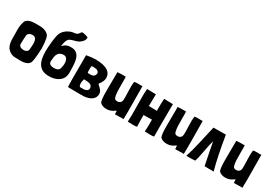

<svg xmlns="http://www.w3.org/2000/svg" viewBox="37 -1620 3611 2530"><g transform="rotate(30 1842.0 -355.5)"><path d="M62 -456Q89 -514 212 -514Q225 -513 251 -514Q276 -515 290 -513Q362 -508 401 -470Q436 -447 442 -272Q434 -61 410 -37Q381 4 306 9Q281 11 240 9L178 7Q127 -2 92 -37Q47 -77 43 -172Q41 -197 42 -252Q43 -302 41 -325Q41 -366 46 -397ZM178 -318Q175 -294 174 -255Q173 -205 172 -188Q170 -146 215 -136Q255 -126 287 -143Q304 -151 310 -176Q320 -266 313 -302Q302 -379 221 -360Q200 -354 187 -338Q181 -333 178 -318Z M792 -174Q779 -123 697 -127Q625 -132 630 -191Q634 -258 646 -286Q669 -339 732 -342Q784 -344 798 -288Q809 -245 796 -193ZM507 -336Q496 -189 527 -110Q567 -10 680 -1Q775 5 839 -33Q912 -75 918 -160Q919 -172 918 -179V-203Q917 -327 901 -380Q872 -472 787 -477Q723 -481 685 -457Q673 -449 661 -437Q650 -426 646 -424L651 -450Q663 -532 700 -552Q721 -563 759 -573Q796 -581 813 -591Q808 -588 809 -588Q810 -588 815 -591Q830 -598 845 -610Q897 -650 893 -697Q893 -700 851 -713Q808 -725 797 -720Q787 -716 768 -686Q754 -664 701 -660Q665 -657 624 -634Q571 -604 544 -555Q519 -508 507 -336Z M1195 -396Q1146 -404 1125 -394Q1126 -388 1124 -349Q1122 -316 1128 -294Q1211 -285 1230 -318Q1248 -348 1238 -367Q1224 -390 1195 -396ZM1205 -190Q1191 -194 1167 -195Q1134 -196 1128 -197Q1103 -116 1131 -82L1133 -81Q1188 -81 1193 -81Q1228 -85 1245 -102Q1266 -125 1248 -162Q1234 -185 1205 -190ZM1246 -2Q1218 2 1016 -2Q1000 -2 995 -4Q991 -93 992 -244Q994 -418 992 -484L993 -485Q1135 -513 1240 -490Q1373 -461 1373 -356Q1373 -304 1326 -247Q1321 -240 1331 -232Q1372 -195 1384 -176Q1406 -142 1396 -102Q1376 -17 1246 -2Z M1684 -39Q1641 -7 1584 -5Q1523 -2 1483 -36Q1458 -59 1460 -230Q1463 -489 1462 -498Q1489 -502 1587 -502Q1590 -472 1589 -390Q1589 -306 1591 -270Q1599 -186 1616 -173Q1617 -173 1618 -172Q1620 -172 1620 -171Q1645 -159 1674 -167Q1712 -178 1715 -225Q1717 -261 1713 -361Q1709 -444 1716 -493V-497Q1742 -504 1771 -503Q1815 -501 1840 -503L1842 -257Q1844 -106 1841 -2Q1806 -5 1771 -2Q1711 -2 1711 -1Q1712 9 1709 -54Q1689 -43 1684 -39Z M2306 -499H2289Q2252 -498 2199 -501Q2197 -501 2185 -502Q2174 -502 2171 -502V-501Q2165 -433 2167 -317Q2125 -317 2044 -319Q2046 -444 2047 -496V-499H2030Q1993 -498 1940 -501Q1938 -501 1925 -502Q1915 -502 1912 -502V-501Q1904 -420 1908 -255Q1912 -81 1906 -1Q1911 -3 1978 0Q2038 2 2046 -7Q2042 -78 2042 -181Q2035 -181 2169 -184Q2171 -69 2165 -1Q2170 -3 2237 0Q2297 2 2305 -7Q2303 -40 2306 -496Z M2601 -39Q2558 -7 2501 -5Q2440 -2 2400 -36Q2375 -59 2377 -230Q2380 -489 2379 -498Q2406 -502 2504 -502Q2507 -472 2506 -390Q2506 -306 2508 -270Q2516 -186 2533 -173Q2534 -173 2535 -172Q2537 -172 2537 -171Q2562 -159 2591 -167Q2629 -178 2632 -225Q2634 -261 2630 -361Q2626 -444 2633 -493V-497Q2659 -504 2688 -503Q2732 -501 2757 -503L2759 -257Q2761 -106 2758 -2Q2723 -5 2688 -2Q2628 -2 2628 -1Q2629 9 2626 -54Q2606 -43 2601 -39Z M3010 -342Q2996 -304 2972 -172Q2949 -43 2932 -1Q2918 -1 2869 2Q2830 4 2798 2Q2830 -86 2865 -242Q2911 -452 2923 -498Q2936 -500 3111 -500Q3160 -199 3215 3Q3191 0 3144 2Q3097 2 3076 0Q3005 -356 3010 -342Z M3493 -39Q3450 -7 3393 -5Q3332 -2 3292 -36Q3267 -59 3269 -230Q3272 -489 3271 -498Q3298 -502 3396 -502Q3399 -472 3398 -390Q3398 -306 3400 -270Q3408 -186 3425 -173Q3426 -173 3427 -172Q3429 -172 3429 -171Q3454 -159 3483 -167Q3521 -178 3524 -225Q3526 -261 3522 -361Q3518 -444 3525 -493V-497Q3551 -504 3580 -503Q3624 -501 3649 -503L3651 -257Q3653 -106 3650 -2Q3615 -5 3580 -2Q3520 -2 3520 -1Q3521 9 3518 -54Q3498 -43 3493 -39Z"/></g></svg>

Font: Londrina Solid
Style: Regular
Weight: 400
Designer: Marcelo Magalhaes
Foundry: Marcelo Magalh„es
Version: Version 1.001 2011